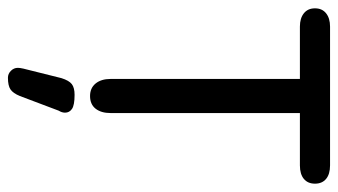

<svg xmlns="http://www.w3.org/2000/svg" viewBox="-204 -432 852 484"><g transform="rotate(90 222.0 -190.0)"><path d="M179 -520V-43Q179 -19 190.5 -5Q202 9 222 9Q243 9 254 -5Q265 -19 265 -43V-520H397Q419 -520 431 -530Q443 -540 443 -558Q443 -576 431 -586Q419 -596 397 -596H47Q26 -596 13.5 -586Q1 -576 1 -558Q1 -540 13.5 -530Q26 -520 47 -520ZM177 81 153 177Q152 181 151.5 185Q151 189 151 191Q151 201 158.5 208.5Q166 216 176 216Q196 216 205.5 209.5Q215 203 222 186L259 88Q264 80 264 72Q264 61 254.5 54.5Q245 48 219 48Q201 48 192 55Q183 62 177 81Z"/></g></svg>

Font: Beiruti Medium
Style: Regular
Weight: 500
Designer: Arlette Boutros
Foundry: Boutros
Version: Version 1.41